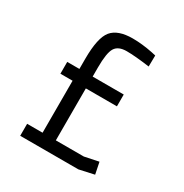

<svg xmlns="http://www.w3.org/2000/svg" viewBox="-157 -792 875 915"><g transform="rotate(30 280.0 -335.0)"><path d="M445 -592Q365 -603 318.5 -603Q272 -603 255 -575Q238 -547 238 -467V-417H409V-352H238V-66H392L469 -82L482 -18L400 0H80V-66H165V-352H98V-417H165V-472Q165 -589 198.5 -629.5Q232 -670 313 -670Q365 -670 424 -658L446 -653Z"/></g></svg>

Font: Titillium-CLs Web
Style: CLs-Regular
Weight: 400
Version: Version 1.002;PS 57.000;hotconv 1.0.70;makeotf.lib2.5.55311